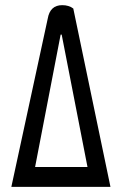

<svg xmlns="http://www.w3.org/2000/svg" viewBox="-20 -724 467 744"><path d="M165 -652Q174 -704 221 -704Q247 -704 264 -691L408 0H24ZM116 -77H319L219 -590H215Z"/></svg>

Font: Yanone Kaffeesatz
Style: Regular
Weight: 400
Designer: Yanone (Cyrillic: Daniel Pouzeot)
Foundry: Yanone
Version: Version 1.003;PS 001.003;hotconv 1.0.88;makeotf.lib2.5.64775